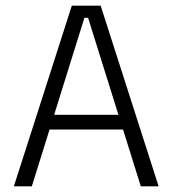

<svg xmlns="http://www.w3.org/2000/svg" viewBox="-20 -659 610 679"><path d="M29 0 234 -639H336L541 0H478L291.5 -596H278.5L92.5 0ZM138.5 -201V-253H431V-201Z"/></svg>

Font: Anek Gurmukhi Medium Light
Style: Regular
Weight: 300
Version: Version 1.003